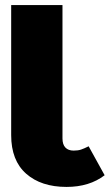

<svg xmlns="http://www.w3.org/2000/svg" viewBox="-20 -716 432 756"><path d="M392 -26Q332 20 242 20Q142 20 83 -32Q24 -84 24 -184V-696H226V-171Q226 -147 237.5 -135Q249 -123 270 -123Q287 -123 299 -127Q311 -131 329 -140Z"/></svg>

Font: Fira Sans Condensed Black
Style: Regular
Weight: 900
Width: 3
Designer: Carrois Corporate & Edenspiekermann AG
Foundry: Carrois Corporate GbR & Edenspiekermann AG
Version: Version 4.203